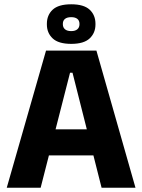

<svg xmlns="http://www.w3.org/2000/svg" viewBox="-20 -875 663 895"><path d="M11.5 0 194.5 -639H429.5L611.5 0H453.5L318 -536H306.5L169.5 0ZM167 -150.5V-272H455V-150.5ZM198.5 -761V-764Q198.5 -804.5 225.5 -829.8Q252.5 -855 312 -855Q371 -855 398 -829.8Q425 -804.5 425 -764V-761Q425 -721.5 398 -696Q371 -670.5 312 -670.5Q252.5 -670.5 225.5 -696Q198.5 -721.5 198.5 -761ZM273 -762Q273 -747 283 -738.5Q293 -730 312 -730Q330.5 -730 340.5 -738.5Q350.5 -747 350.5 -762V-764Q350.5 -779 340.5 -787Q330.5 -795 312 -795Q293 -795 283 -787Q273 -779 273 -764Z"/></svg>

Font: Anek Tamil
Style: Bold
Weight: 700
Designer: Aadarsh Rajan (Tamil), Yesha Goshar (Latin)
Foundry: Ek Type
Version: Version 1.003